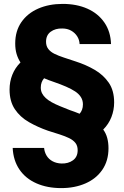

<svg xmlns="http://www.w3.org/2000/svg" viewBox="-20 -732 634 984"><path d="M294 232Q222 232 166.5 207.5Q111 183 79.5 136.5Q48 90 45 26H206Q208 48 219 66Q230 84 249.5 94.5Q269 105 295 106Q330 107 354 89.5Q378 72 378 38Q378 15 366.5 0.5Q355 -14 334.5 -24Q314 -34 286 -43Q258 -52 226 -62Q174 -80 128.5 -106Q83 -132 56 -172.5Q29 -213 29 -273Q29 -313 43 -348.5Q57 -384 85 -412Q72 -432 65 -455.5Q58 -479 58 -509Q58 -573 89.5 -618.5Q121 -664 176 -688Q231 -712 301 -712Q373 -712 428 -687.5Q483 -663 515 -616.5Q547 -570 549 -506H388Q387 -528 375.5 -546Q364 -564 344.5 -575Q325 -586 299 -586Q264 -587 240 -569.5Q216 -552 216 -518Q216 -496 227.5 -481Q239 -466 259.5 -456Q280 -446 307.5 -437Q335 -428 368 -417Q421 -400 465.5 -374Q510 -348 537.5 -308Q565 -268 565 -207Q565 -168 551 -132Q537 -96 509 -68Q523 -49 529.5 -25Q536 -1 536 28Q536 92 504.5 138Q473 184 418 208Q363 232 294 232ZM388 -149Q396 -158 400.5 -170Q405 -182 405 -197Q405 -218 394.5 -234.5Q384 -251 365 -263.5Q346 -276 318.5 -288Q291 -300 256 -312Q240 -317 228 -322Q216 -327 206 -331Q198 -322 193.5 -310Q189 -298 189 -283Q189 -267 195.5 -254Q202 -241 214.5 -229.5Q227 -218 245 -208Q263 -198 286 -188.5Q309 -179 337 -168Q350 -164 362.5 -159Q375 -154 388 -149Z"/></svg>

Font: DM Sans 9pt 36pt Black
Style: Regular
Weight: 900
Version: Version 4.004;gftools[0.9.30]